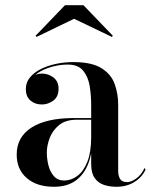

<svg xmlns="http://www.w3.org/2000/svg" viewBox="-20 -706 579 736"><path d="M426.5 10Q400.5 10 378.5 2.8Q356.5 -4.5 343 -23.5Q329.5 -42.5 329.5 -76.5V-304.5Q329.5 -340.5 323.8 -376Q318 -411.5 298.8 -435Q279.5 -458.5 239.5 -458.5Q214 -458.5 187.5 -452.2Q161 -446 138.5 -434.2Q116 -422.5 102 -405Q88 -387.5 88 -364.5H80Q80 -391.5 98.5 -407.8Q117 -424 140.5 -424Q165 -424 184.8 -409Q204.5 -394 204.5 -366.5Q204.5 -335 184.2 -320.2Q164 -305.5 140.5 -305.5Q114 -305.5 96.5 -320.8Q79 -336 79 -364.5Q79 -389.5 94.2 -408.5Q109.5 -427.5 135.5 -440.8Q161.5 -454 194 -461Q226.5 -468 260.5 -468Q331.5 -468 368.8 -444.8Q406 -421.5 419.5 -384.2Q433 -347 433 -304.5V-50Q433 -33 440 -20.5Q447 -8 467.5 -8Q483 -8 502.8 -22.2Q522.5 -36.5 534 -62L538 -56Q524.5 -26.5 495 -8.2Q465.5 10 426.5 10ZM186.5 10Q121.5 10 82.8 -23.2Q44 -56.5 44 -113.5Q44 -180.5 100.8 -217Q157.5 -253.5 264 -253.5H376V-247H273.5Q231.5 -247 206.5 -226.5Q181.5 -206 170.5 -177Q159.5 -148 159.5 -121Q159.5 -96.5 165.8 -71.8Q172 -47 186.8 -30.5Q201.5 -14 226 -14Q253 -14 276.8 -31.8Q300.5 -49.5 315 -86.2Q329.5 -123 329.5 -181H335Q335 -123.5 319 -80.5Q303 -37.5 270.2 -13.8Q237.5 10 186.5 10ZM120 -564.5 116.5 -569 229 -686H300L412.5 -569L409 -564.5L264 -634Z"/></svg>

Font: BodoniModa_28ptMedium
Style: Regular
Weight: 500
Designer: Owen Earl
Foundry: indestructible type
Version: Version 2.004